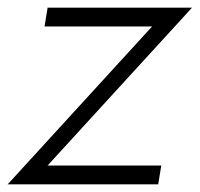

<svg xmlns="http://www.w3.org/2000/svg" viewBox="-32 -480 520 500"><path d="M364 -411 -12 0H380L388 -49H92L468 -460H92L84 -411Z"/></svg>

Font: Jost* 300 Light Italic
Style: Italic
Weight: 300
Italic angle: -10°
Version: Version 3.200; ttfautohint (v0.97) -l 8 -r 50 -G 200 -x 14 -